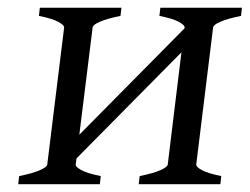

<svg xmlns="http://www.w3.org/2000/svg" viewBox="-20 -474 643 494"><path d="M336.9 0 339.4 -21Q373.5 -27.8 392.1 -35.9Q410.6 -43.9 411.6 -50.8L446.8 -339.4L176.8 -66.4L174.8 -50.8Q173.8 -44.9 189.2 -36.4Q204.6 -27.8 239.3 -21L236.8 0H26.9L29.3 -21Q63.5 -27.8 82 -35.9Q100.6 -43.9 101.6 -50.8L145 -403.3Q145.5 -409.2 130.1 -417.7Q114.7 -426.3 80.1 -433.1L82.5 -454.1H292.5L290 -433.1Q255.9 -426.3 237.3 -418.2Q218.8 -410.2 218.3 -403.3L184.1 -127.4L454.6 -400.9L455.1 -403.3Q455.6 -409.2 440.2 -417.7Q424.8 -426.3 390.1 -433.1L392.6 -454.1H602.5L600.1 -433.1Q565.9 -426.3 547.4 -418.2Q528.8 -410.2 528.3 -403.3L484.9 -50.8Q483.9 -44.9 499.3 -36.4Q514.6 -27.8 549.3 -21L546.9 0Z"/></svg>

Font: Akkhara
Style: Italic
Weight: 400
Italic angle: -7°
Designer: J. Victor Gaultney
Version: Version 1.00 June 13, 2006, initial release